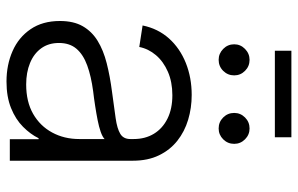

<svg xmlns="http://www.w3.org/2000/svg" viewBox="-177 -695 881 567"><g transform="rotate(90 263.5 -411.5)"><path d="M220.7 9.8Q171.4 9.8 130.9 -8.1Q90.3 -25.9 66.2 -61.3Q42 -96.7 42 -147.9Q42 -188.5 57.4 -215.3Q72.8 -242.2 100.6 -259.3Q128.4 -276.4 166.7 -286.1Q205.1 -295.9 251 -301.8Q297.9 -308.1 328.9 -312.5Q359.9 -316.9 375.2 -326.2Q390.6 -335.4 390.6 -356V-365.7Q390.6 -399.9 375 -425.5Q359.4 -451.2 330.3 -465.6Q301.3 -480 261.2 -480Q222.2 -480 191.9 -466.8Q161.6 -453.6 142.8 -431.4Q124 -409.2 118.7 -382.3L55.2 -392.1Q64.5 -437.5 93.5 -470Q122.6 -502.4 166 -519.8Q209.5 -537.1 260.3 -537.1Q298.8 -537.1 333.7 -526.6Q368.7 -516.1 395.8 -494.6Q422.9 -473.1 438.7 -440.4Q454.6 -407.7 454.6 -363.3V0H391.1V-85H388.2Q376.5 -61 354.5 -39.1Q332.5 -17.1 299.3 -3.7Q266.1 9.8 220.7 9.8ZM229.5 -48.3Q280.3 -48.3 316.2 -68.8Q352.1 -89.4 371.3 -125Q390.6 -160.6 390.6 -205.1V-279.8Q383.8 -273.4 369.1 -268.3Q354.5 -263.2 334.7 -259.3Q314.9 -255.4 292.7 -252Q270.5 -248.5 249.5 -246.1Q205.1 -240.2 173.1 -228.5Q141.1 -216.8 124 -196.8Q106.9 -176.8 106.9 -145Q106.9 -114.3 122.8 -92.5Q138.7 -70.8 166.3 -59.6Q193.8 -48.3 229.5 -48.3ZM359.4 -616.7Q340.3 -616.7 326.9 -630.1Q313.5 -643.6 313.5 -662.6Q313.5 -681.2 326.9 -694.6Q340.3 -708 359.4 -708Q377.9 -708 391.4 -694.6Q404.8 -681.2 404.8 -662.6Q404.8 -643.6 391.4 -630.1Q377.9 -616.7 359.4 -616.7ZM156.7 -616.7Q138.2 -616.7 124.5 -630.1Q110.8 -643.6 110.8 -662.6Q110.8 -681.2 124.5 -694.6Q138.2 -708 156.7 -708Q175.8 -708 189.2 -694.6Q202.6 -681.2 202.6 -662.6Q202.6 -643.6 189.2 -630.1Q175.8 -616.7 156.7 -616.7ZM385.3 -831.5V-782.7H129.9V-831.5Z"/></g></svg>

Font: Inter 24pt Light
Style: Regular
Weight: 300
Designer: Rasmus Andersson
Foundry: rsms
Version: Version 4.001;git-66647c0bb